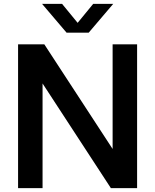

<svg xmlns="http://www.w3.org/2000/svg" viewBox="-20 -968 798 988"><path d="M73 0V-740H208L559.5 -201.5V-740H685.5V0H550.5L199 -538.5V0ZM322.5 -800 196.5 -948H299.5L379.5 -850.5L459.5 -948H562.5L436.5 -800Z"/></svg>

Font: Encode Sans SmBold
Style: Regular
Weight: 600
Designer: Multiple Designers
Foundry: Impallari Type
Version: Version 3.002; ttfautohint (v1.8.3) -l 8 -r 50 -G 200 -x 14 